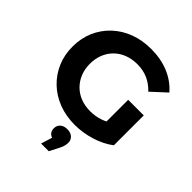

<svg xmlns="http://www.w3.org/2000/svg" viewBox="-259 -871 1289 1289"><g transform="rotate(45 385.5 -226.0)"><path d="M421 12Q338 12 268.5 -14.5Q199 -41 147.5 -90Q96 -139 67.5 -205Q39 -271 39 -350Q39 -429 67.5 -495Q96 -561 148 -610Q200 -659 270 -685.5Q340 -712 424 -712Q517 -712 591.5 -681Q666 -650 717 -591L613 -495Q575 -535 530 -554.5Q485 -574 432 -574Q381 -574 339 -558Q297 -542 266.5 -512Q236 -482 219.5 -441Q203 -400 203 -350Q203 -301 219.5 -260Q236 -219 266.5 -188.5Q297 -158 338.5 -142Q380 -126 430 -126Q478 -126 523.5 -141.5Q569 -157 612 -194L704 -77Q647 -34 571.5 -11Q496 12 421 12ZM704 -77 556 -98V-361H704ZM350 260 390 132 407 185Q373 185 355.5 169.5Q338 154 338 127Q338 100 356.5 83.5Q375 67 407 67Q439 67 457.5 84Q476 101 476 127Q476 139 472.5 155Q469 171 458 192L423 260Z"/></g></svg>

Font: Montserrat Thin
Style: Bold
Weight: 700
Version: Version 9.000